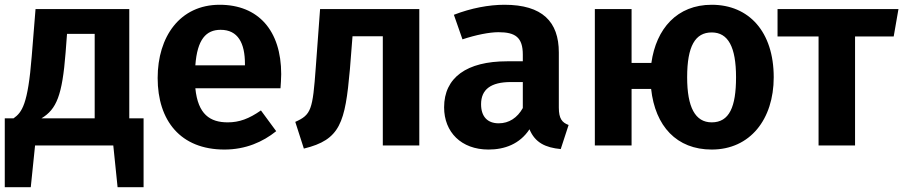

<svg xmlns="http://www.w3.org/2000/svg" viewBox="-20 -610 3787 805"><path d="M522 -114V-572H129L113 -374C97 -171 72 -139 37 -114H0V175H109L127 0H455L473 175H582V-114ZM377 -114H154C217 -152 241 -210 255 -389L261 -468H377Z M1159 -299C1159 -482 1063 -590 901 -590C734 -590 641 -456 641 -283C641 -104 737 17 921 17C1010 17 1082 -15 1138 -60L1074 -147C1024 -112 983 -97 935 -97C861 -97 810 -130 799 -240H1156C1157 -256 1159 -280 1159 -299ZM1007 -336H799C807 -445 844 -485 905 -485C978 -485 1007 -429 1007 -342Z M1322 -572 1304 -328C1291 -149 1285 -129 1218 -99L1254 13C1407 -24 1427 -95 1447 -319L1458 -458H1585V0H1738V-572Z M2323 -159V-390C2323 -519 2254 -590 2095 -590C2030 -590 1955 -576 1883 -548L1919 -445C1976 -464 2032 -475 2070 -475C2141 -475 2172 -453 2172 -381V-353H2106C1937 -353 1842 -285 1842 -160C1842 -56 1914 17 2028 17C2096 17 2159 -6 2200 -68C2223 -12 2267 9 2331 15L2364 -86C2337 -96 2323 -112 2323 -159ZM2071 -93C2023 -93 1997 -122 1997 -173C1997 -235 2038 -266 2122 -266H2172V-157C2149 -116 2114 -93 2071 -93Z M2964 -590C2819 -590 2731 -490 2711 -346H2628V-572H2474V0H2628V-237H2710C2727 -81 2817 17 2964 17C3125 17 3224 -110 3224 -286C3224 -477 3120 -590 2964 -590ZM2964 -97C2895 -97 2861 -160 2861 -286C2861 -417 2895 -474 2964 -474C3033 -474 3066 -413 3066 -286C3066 -162 3038 -97 2964 -97Z M3747 -572H3240V-457H3412V0H3565V-457H3727Z"/></svg>

Font: Glow Sans TC Normal
Style: Bold
Weight: 700
Designer: Ryoko NISHIZUKA (kana, bopomofo & ideographs); Paul D. Hunt (Latin, Greek & Cyrillic); Sandoll Communications, Soo-young
Version: Version 0.93